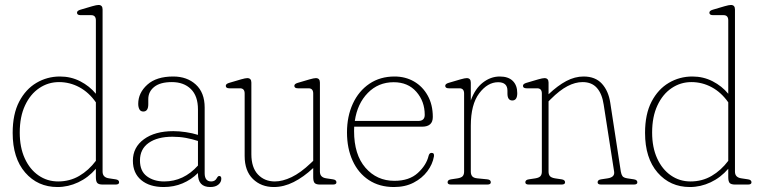

<svg xmlns="http://www.w3.org/2000/svg" viewBox="-20 -743 3060 773"><path d="M31 -208Q31 -283.5 57.2 -333.8Q83.5 -384 126.8 -409.5Q170 -435 221.5 -435Q265.5 -435 303 -415.8Q340.5 -396.5 366 -365.5V-661Q366 -682 347 -682H304.5Q290 -682 290 -692Q290 -700 304 -704L351.5 -718Q369 -723 376.5 -723Q393 -723 393 -705V-52Q393 -28.5 419 -25L445.5 -21Q459.5 -19 459.5 -9Q459.5 0 445.5 0H393.5Q378 0 372 -6Q366 -12 366 -30V-63.5Q335.5 -28 295 -9Q254.5 10 211.5 10Q132 10 81.5 -48.2Q31 -106.5 31 -208ZM59.5 -209.5Q59.5 -149.5 79.8 -105.2Q100 -61 135 -36.8Q170 -12.5 214 -12.5Q261 -12.5 299 -34.8Q337 -57 366 -95.5V-331Q338 -371 299.5 -391.8Q261 -412.5 217.5 -412.5Q174 -412.5 138 -388.2Q102 -364 80.8 -318.5Q59.5 -273 59.5 -209.5Z M515 -96Q515 -150 559.5 -182.5Q604 -215 678 -215Q701.5 -215 728.2 -211Q755 -207 777 -200V-302.5Q777 -356.5 748.5 -384.5Q720 -412.5 672 -412.5Q625 -412.5 601 -393.2Q577 -374 577 -344V-323.5Q577 -294 557 -294Q546 -294 541.2 -303Q536.5 -312 536.5 -325Q536.5 -369 573 -402Q609.5 -435 677.5 -435Q733 -435 768.5 -402.5Q804 -370 804 -310V-45.5Q804 -12.5 830.5 -12.5Q846 -12.5 853 -26Q857.5 -34.5 862.5 -34.5Q871 -34.5 871 -23.5Q871 -9.5 859.2 0.2Q847.5 10 826.5 10Q777 10 777 -43V-46.5Q750 -19.5 715 -4.8Q680 10 639 10Q582 10 548.5 -18Q515 -46 515 -96ZM543.5 -97Q543.5 -54 571.5 -33.2Q599.5 -12.5 641 -12.5Q719.5 -12.5 777 -76.5V-175.5Q754 -183 728.5 -187.8Q703 -192.5 674.5 -192.5Q614 -192.5 578.8 -167.8Q543.5 -143 543.5 -97Z M965 -115V-366.5Q965 -387.5 946 -387.5H903.5Q889 -387.5 889 -397.5Q889 -405.5 903 -409.5L950.5 -423.5Q968 -428.5 975.5 -428.5Q992 -428.5 992 -410.5V-122.5Q992 -68.5 1018.5 -40.5Q1045 -12.5 1086.5 -12.5Q1117.5 -12.5 1153.8 -29.8Q1190 -47 1231.5 -86.5L1241 -95.5V-366.5Q1241 -387.5 1222 -387.5H1179.5Q1165 -387.5 1165 -397.5Q1165 -405.5 1179 -409.5L1226.5 -423.5Q1244 -428.5 1251.5 -428.5Q1268 -428.5 1268 -410.5V-52Q1268 -28.5 1294 -25L1320.5 -21Q1334.5 -19 1334.5 -9Q1334.5 0 1320.5 0H1268.5Q1253 0 1247 -6Q1241 -12 1241 -30V-66.5Q1202 -30 1162.2 -10Q1122.5 10 1082.5 10Q1031.5 10 998.2 -22.5Q965 -55 965 -115Z M1722.5 -272Q1722.5 -233 1679.5 -233H1406Q1405.5 -224.5 1405.5 -215.5Q1405.5 -120.5 1451.2 -67.8Q1497 -15 1568 -15Q1627.5 -15 1662 -46.5Q1696.5 -78 1705.5 -115.5Q1708.5 -127.5 1717.5 -127.5Q1729.5 -127.5 1727 -113Q1721.5 -81.5 1700.5 -53.5Q1679.5 -25.5 1645.5 -7.8Q1611.5 10 1566 10Q1507.5 10 1465 -18Q1422.5 -46 1399.8 -95.8Q1377 -145.5 1377 -210Q1377 -274.5 1400.5 -325.5Q1424 -376.5 1467.2 -405.8Q1510.5 -435 1568.5 -435Q1612 -435 1646.8 -415Q1681.5 -395 1702 -358.2Q1722.5 -321.5 1722.5 -272ZM1565 -412Q1503 -412 1460.8 -368.8Q1418.5 -325.5 1408.5 -256H1663.5Q1690 -256 1690 -280.5Q1690 -335 1656.2 -373.5Q1622.5 -412 1565 -412Z M1875.5 -410.5V-338.5Q1892.5 -386 1924 -410.5Q1955.5 -435 1992 -435Q2026.5 -435 2044.5 -417.2Q2062.5 -399.5 2062.5 -368Q2062.5 -338.5 2042.5 -338.5Q2023 -338.5 2023 -366.5V-378Q2023 -412 1985.5 -412Q1943 -412 1909.2 -367.2Q1875.5 -322.5 1875.5 -236.5V-52Q1875.5 -40.5 1881 -33.5Q1886.5 -26.5 1901.5 -25L1942 -21Q1956 -19.5 1956 -9Q1956 0 1942 0H1796Q1782 0 1782 -9Q1782 -19 1796 -21L1822.5 -25Q1837.5 -27.5 1843 -34Q1848.5 -40.5 1848.5 -52V-366.5Q1848.5 -387.5 1829.5 -387.5H1787Q1772.5 -387.5 1772.5 -397.5Q1772.5 -405.5 1786.5 -409.5L1834 -423.5Q1851.5 -428.5 1859 -428.5Q1875.5 -428.5 1875.5 -410.5Z M2188.5 -410.5V-363.5Q2225.5 -398.5 2260 -416.8Q2294.5 -435 2329.5 -435Q2377 -435 2403.5 -405.8Q2430 -376.5 2437 -329L2479.5 -52Q2481.5 -40.5 2486 -34Q2490.5 -27.5 2505.5 -25L2532 -21Q2546 -19 2546 -9Q2546 0 2532 0H2400Q2386 0 2386 -9Q2386 -19 2400 -21L2426.5 -25Q2456 -29.5 2452.5 -52L2410.5 -321.5Q2404 -365.5 2383.2 -389Q2362.5 -412.5 2325.5 -412.5Q2296 -412.5 2264.8 -396.2Q2233.5 -380 2197 -343.5L2188.5 -335V-52Q2188.5 -40.5 2194 -34Q2199.5 -27.5 2214.5 -25L2241 -21Q2255 -19 2255 -9Q2255 0 2241 0H2109Q2095 0 2095 -9Q2095 -19 2109 -21L2135.5 -25Q2150.5 -27.5 2156 -34Q2161.5 -40.5 2161.5 -52V-366.5Q2161.5 -387.5 2142.5 -387.5H2100Q2085.5 -387.5 2085.5 -397.5Q2085.5 -405.5 2099.5 -409.5L2147 -423.5Q2164.5 -428.5 2172 -428.5Q2188.5 -428.5 2188.5 -410.5Z M2577 -208Q2577 -283.5 2603.2 -333.8Q2629.5 -384 2672.8 -409.5Q2716 -435 2767.5 -435Q2811.5 -435 2849 -415.8Q2886.5 -396.5 2912 -365.5V-661Q2912 -682 2893 -682H2850.5Q2836 -682 2836 -692Q2836 -700 2850 -704L2897.5 -718Q2915 -723 2922.5 -723Q2939 -723 2939 -705V-52Q2939 -28.5 2965 -25L2991.5 -21Q3005.5 -19 3005.5 -9Q3005.5 0 2991.5 0H2939.5Q2924 0 2918 -6Q2912 -12 2912 -30V-63.5Q2881.5 -28 2841 -9Q2800.5 10 2757.5 10Q2678 10 2627.5 -48.2Q2577 -106.5 2577 -208ZM2605.5 -209.5Q2605.5 -149.5 2625.8 -105.2Q2646 -61 2681 -36.8Q2716 -12.5 2760 -12.5Q2807 -12.5 2845 -34.8Q2883 -57 2912 -95.5V-331Q2884 -371 2845.5 -391.8Q2807 -412.5 2763.5 -412.5Q2720 -412.5 2684 -388.2Q2648 -364 2626.8 -318.5Q2605.5 -273 2605.5 -209.5Z"/></svg>

Font: Fraunces 144pt S100 Thin
Style: Regular
Weight: 100
Version: Version 1.000; ttfautohint (v1.8.3)